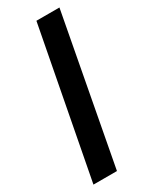

<svg xmlns="http://www.w3.org/2000/svg" viewBox="-195 -772 668 839"><g transform="rotate(-30 139.0 -352.5)"><path d="M9.8 20 151.9 -724.6H268.1L128.4 20Z"/></g></svg>

Font: Liberation Sans
Style: Bold
Weight: 700
Designer: Steve Matteson
Foundry: Ascender Corporation
Version: Version 2.1.5